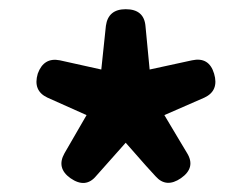

<svg xmlns="http://www.w3.org/2000/svg" viewBox="-20 -828 547 417"><path d="M133 -441Q102 -463 120 -495L168 -578L83 -616Q51 -631 62 -668Q75 -704 110 -697L200 -677L210 -772Q215 -808 253 -808Q293 -808 296 -771L305 -677L397 -697Q434 -705 445 -668Q456 -631 424 -616L337 -578L371 -521L386 -496Q406 -464 373 -441Q341 -419 318 -445L297 -468L253 -518L189 -446Q166 -418 133 -441Z"/></svg>

Font: GenSenRounded2 TW B
Style: Regular
Weight: 700
Version: Version 2.000;PS 2;hotconv 16.6.51;makeotf.lib2.5.65220 DEVE